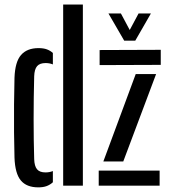

<svg xmlns="http://www.w3.org/2000/svg" viewBox="-20 -820 748 848"><path d="M259 0V-800H346V0ZM44 -124Q42.5 -174.5 42 -235.5Q41.5 -296.5 42 -358.8Q42.5 -421 44 -476.5Q46.5 -547 73 -577.2Q99.5 -607.5 150 -607.5Q172 -607.5 187 -602Q202 -596.5 213.5 -586V-535.5Q199 -541.5 181.5 -541.5Q155.5 -541.5 143.8 -527.8Q132 -514 131 -483Q128.5 -389.5 128.5 -294Q128.5 -198.5 131 -117Q132 -86.5 143.5 -72.5Q155 -58.5 181 -58.5Q198.5 -58.5 213.5 -64.5V-15Q201.5 -4 186.2 1.8Q171 7.5 149 7.5Q97.5 7.5 72 -23Q46.5 -53.5 44 -124ZM420 -532.5V-599L690 -600V-533.5ZM436.5 -107 579.5 -493H669.5L524.5 -107ZM416 0V-66.5H685V0ZM528.5 -640.5 459 -760.5H514L553 -687.5L592 -760.5H646.5L577.5 -640.5Z"/></svg>

Font: Big Shoulders Stencil Display SemiBold
Style: Regular
Weight: 600
Designer: Patric King
Foundry: XO Type Co
Version: Version 1.000